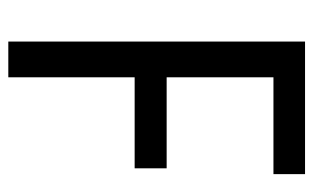

<svg xmlns="http://www.w3.org/2000/svg" viewBox="-166 -588 754 462"><g transform="rotate(90 211.0 -357.0)"><path d="M166 0V-304H385V-381H166V-638H399V-714H80V0Z"/></g></svg>

Font: Noto Sans Lao Looped Condensed
Style: Regular
Weight: 400
Width: 3
Designer: Mark Frömberg, Ben Mitchell
Foundry: The Fontpad Ltd
Version: Version 1.002